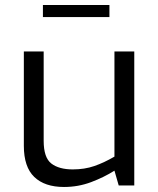

<svg xmlns="http://www.w3.org/2000/svg" viewBox="-20 -739 628 765"><path d="M235 6Q158 6 116.5 -34Q75 -74 75 -158V-534H154V-178Q154 -111 184.5 -87.5Q215 -64 270 -64Q317 -64 356 -77.5Q395 -91 436 -115V-534H515V0H453L436 -59Q395 -33 343.5 -13.5Q292 6 235 6ZM151 -671V-719H416V-671Z"/></svg>

Font: Exo Thin
Style: Regular
Weight: 400
Version: Version 2.000